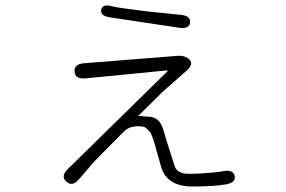

<svg xmlns="http://www.w3.org/2000/svg" viewBox="-20 -639 1040 698"><path d="M266 14Q242 41 221 21Q200 2 226 -24L588 -379Q592 -383 587 -383L289 -354Q253 -351 251 -379Q249 -406 285 -409L625 -436Q653 -438 669 -422Q685 -405 657 -381L588 -320Q575 -309 563 -297L485 -220Q481 -216 486 -217Q492 -218 498 -216.5Q504 -215 520 -215Q562 -214 575 -163Q580 -146 585 -129L604 -69Q609 -52 615 -35Q624 -7 668 -7Q685 -7 702 -8L747 -11Q765 -13 781 -15L793 -17Q827 -23 833 0Q839 24 803 31Q758 39 680 39Q587 39 566 -32L543 -113Q538 -130 532 -146Q529 -155 524 -160.5Q519 -166 512 -173Q505 -180 482 -180Q451 -180 433 -163Q420 -151 408 -138L347 -77Q335 -65 323 -52ZM671 -557Q668 -533 632 -538L379 -576Q343 -582 348 -604Q353 -626 388 -616Q406 -611 503 -599Q521 -597 539 -595L638 -585Q674 -581 671 -557Z"/></svg>

Font: Resource Han Rounded CN Light
Style: Regular
Weight: 300
Designer: Cyano Hao (round all glyphs); Ryoko NISHIZUKA 西塚涼子 (kana, bopomofo & ideographs); Paul D. Hunt (Latin, Greek & Cyrillic)
Foundry: Cyano Hao
Version: 0.990